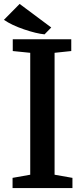

<svg xmlns="http://www.w3.org/2000/svg" viewBox="-22 -958 430 978"><path d="M-2 -857 78 -938 239 -818 205 -783Q163 -787 100 -808.5Q37 -830 -2 -857ZM132 -68V-689L43 -698V-758H341V-698L256 -689V-68L347 -52V0H42V-52Z"/></svg>

Font: Martel
Style: Bold
Weight: 700
Designer: Dan Reynolds
Foundry: Dan Reynolds
Version: Version 1.001; ttfautohint (v1.1) -l 5 -r 5 -G 72 -x 0 -D la